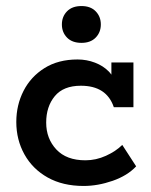

<svg xmlns="http://www.w3.org/2000/svg" viewBox="-20 -606 499 636"><path d="M257 10Q188 10 138 -18Q88 -46 61 -94.5Q34 -143 34 -202Q34 -258 58 -305Q82 -352 127.5 -380.5Q173 -409 237 -409Q267 -409 294.5 -398.5Q322 -388 340.5 -369Q359 -350 361 -324L349 -323V-399H422V-251H357Q333 -322 248 -322Q190 -322 161.5 -287.5Q133 -253 133 -200Q133 -147 166.5 -111Q200 -75 263 -75Q298 -75 331 -90Q364 -105 385 -126L431 -55Q402 -24 353 -7Q304 10 257 10ZM250 -464Q219 -464 202 -481.5Q185 -499 185 -525Q185 -551 202 -568.5Q219 -586 250 -586Q280 -586 297 -568.5Q314 -551 314 -525Q314 -499 297 -481.5Q280 -464 250 -464Z"/></svg>

Font: Rokkitt SemiBold SemiBold
Style: Regular
Weight: 600
Version: Version 3.103